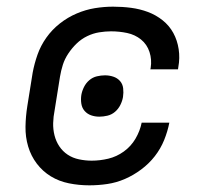

<svg xmlns="http://www.w3.org/2000/svg" viewBox="-20 -548 640 576"><path d="M248 8Q217 8 187 2Q157 -4 132.5 -19Q108 -34 90.5 -57Q73 -80 64.5 -108.5Q56 -137 56.5 -168Q57 -199 62 -230L78 -330Q83 -357 92.5 -384Q102 -411 119 -435Q136 -459 159.5 -477.5Q183 -496 210 -507.5Q237 -519 264.5 -523.5Q292 -528 319 -528Q347 -528 373.5 -524.5Q400 -521 424 -512Q448 -503 468 -487Q488 -471 500 -449Q512 -427 516 -400.5Q520 -374 515 -347L514 -340H431L432 -344Q436 -369 428.5 -392Q421 -415 403 -429.5Q385 -444 361.5 -449Q338 -454 313 -454Q296 -454 277.5 -451Q259 -448 241.5 -439.5Q224 -431 210 -417.5Q196 -404 185 -387.5Q174 -371 168.5 -353.5Q163 -336 160 -318L144 -218Q140 -198 139.5 -179Q139 -160 143.5 -142Q148 -124 158 -109Q168 -94 183 -84Q198 -74 217 -70Q236 -66 255 -66Q280 -66 305 -72Q330 -78 351.5 -93.5Q373 -109 386.5 -132Q400 -155 405 -180H488Q483 -154 472.5 -128Q462 -102 444.5 -79.5Q427 -57 403.5 -39.5Q380 -22 354.5 -11Q329 0 302 4Q275 8 248 8ZM278 -198Q265 -198 253.5 -202Q242 -206 234 -215Q226 -224 224 -237Q222 -250 224 -263Q226 -275 232 -287Q238 -299 248 -307.5Q258 -316 270.5 -319Q283 -322 295 -322Q308 -322 320 -318Q332 -314 340 -305Q348 -296 349.5 -283Q351 -270 349 -257Q347 -245 341 -233Q335 -221 325 -212.5Q315 -204 302.5 -201Q290 -198 278 -198Z"/></svg>

Font: Iosevka Extended Oblique
Style: Regular
Weight: 400
Width: 7
Italic angle: -9°
Monospace: yes
Designer: Belleve Invis
Foundry: Belleve Invis
Version: Version 32.0.1; ttfautohint (v1.8.4)